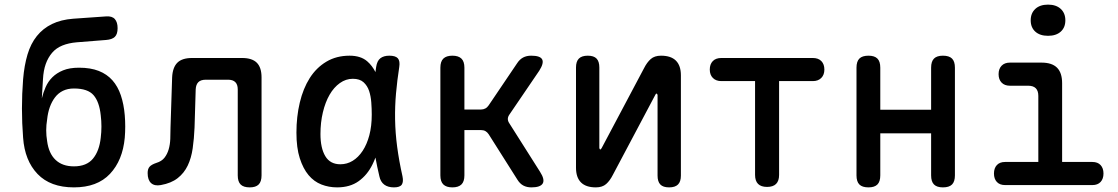

<svg xmlns="http://www.w3.org/2000/svg" viewBox="-20 -801 4840 831"><path d="M439 -628 313 -618Q277 -615 250 -604Q223 -593 205.5 -572.5Q188 -552 178 -524Q168 -496 166 -458L161 -375Q167 -400 177.5 -424Q188 -448 206.5 -466.5Q225 -485 253 -496.5Q281 -508 322 -508Q372 -508 407.5 -494Q443 -480 466.5 -453.5Q490 -427 503 -388.5Q516 -350 520 -302Q522 -278 522 -253.5Q522 -229 520 -205Q511 -107 456 -48.5Q401 10 300 10Q198 10 142.5 -48Q87 -106 80 -205Q75 -268 75 -331.5Q75 -395 80 -458Q85 -518 99 -565Q113 -612 139.5 -645Q166 -678 205 -697Q244 -716 297 -720L439 -730Q465 -732 477 -718.5Q489 -705 489 -679Q489 -653 477 -641.5Q465 -630 439 -628ZM300 -81Q355 -81 382.5 -114.5Q410 -148 416 -205Q419 -229 419 -253.5Q419 -278 416 -302Q410 -360 385 -389Q360 -418 300 -418Q273 -418 252.5 -408Q232 -398 218 -379.5Q204 -361 195.5 -337Q187 -313 184 -284Q180 -260 180 -237Q180 -214 184 -190Q191 -137 220.5 -109Q250 -81 300 -81Z M725 -466Q727 -509 747.5 -529.5Q768 -550 811 -550H1028Q1071 -550 1091.5 -529.5Q1112 -509 1112 -466V-42Q1112 -15 1099.5 -2.5Q1087 10 1061 10Q1034 10 1021.5 -2.5Q1009 -15 1009 -42V-414Q1009 -435 998.5 -445.5Q988 -456 967 -456H871Q849 -456 838.5 -445.5Q828 -435 827 -414L822 -249Q820 -201 814 -159Q808 -117 792.5 -84.5Q777 -52 749 -30Q721 -8 676 0Q649 5 634 -8.5Q619 -22 619 -52Q619 -70 627.5 -79.5Q636 -89 657 -96Q680 -103 692 -118.5Q704 -134 710 -154.5Q716 -175 717 -199.5Q718 -224 718 -249Z M1439 10Q1403 10 1371 -2.5Q1339 -15 1315.5 -43Q1292 -71 1277.5 -116Q1263 -161 1263 -227Q1263 -296 1277.5 -357Q1292 -418 1320.5 -463Q1349 -508 1392.5 -534Q1436 -560 1493 -560Q1541 -560 1569 -536Q1591 -517 1605 -489Q1606 -500 1608 -511Q1612 -538 1626.5 -549Q1641 -560 1665 -560Q1692 -560 1702 -548.5Q1712 -537 1708 -511Q1699 -453 1694 -397Q1689 -341 1690 -283.5Q1691 -226 1699 -165.5Q1707 -105 1722 -38Q1727 -14 1719 -2Q1711 10 1685 10Q1659 10 1643 -2Q1627 -14 1622 -38Q1612 -80 1605 -119Q1599 -103 1592 -89Q1570 -44 1532.5 -17Q1495 10 1439 10ZM1453 -90Q1482 -90 1506.5 -105Q1531 -120 1549.5 -148Q1568 -176 1578.5 -215.5Q1589 -255 1589 -305Q1589 -330 1587 -357.5Q1585 -385 1577.5 -407.5Q1570 -430 1553.5 -445Q1537 -460 1507 -460Q1477 -460 1451 -441.5Q1425 -423 1406.5 -391Q1388 -359 1377.5 -315Q1367 -271 1367 -221Q1367 -160 1388 -125Q1409 -90 1453 -90Z M1938 10Q1912 10 1899 -2.5Q1886 -15 1886 -42V-508Q1886 -535 1899 -547.5Q1912 -560 1938 -560Q1964 -560 1977 -547.5Q1990 -535 1990 -508V-327H2062Q2072 -327 2080.5 -331.5Q2089 -336 2095 -345L2218 -527Q2229 -544 2244 -552Q2259 -560 2279 -560Q2318 -560 2326.5 -544Q2335 -528 2314 -495L2184 -304Q2178 -295 2178 -286Q2178 -277 2184 -268L2317 -58Q2339 -24 2329 -7Q2319 10 2280 10Q2260 10 2245 2Q2230 -6 2219 -24L2095 -220Q2089 -229 2081 -233.5Q2073 -238 2062 -238H1990V-42Q1990 -15 1977 -2.5Q1964 10 1938 10Z M2473 -75V-509Q2473 -535 2485.5 -547.5Q2498 -560 2524 -560Q2550 -560 2562 -547.5Q2574 -535 2574 -509V-160Q2576 -154 2578 -154Q2580 -154 2581 -156L2584 -160L2767 -505Q2780 -531 2796.5 -545.5Q2813 -560 2841 -560Q2884 -560 2905.5 -538.5Q2927 -517 2927 -475V-41Q2927 -15 2914.5 -2.5Q2902 10 2876 10Q2850 10 2838 -2.5Q2826 -15 2826 -41V-390Q2824 -396 2822 -396Q2820 -396 2819 -395L2816 -390L2633 -45Q2620 -19 2603.5 -4.5Q2587 10 2559 10Q2516 10 2494.5 -11.5Q2473 -33 2473 -75Z M3248 -450H3102Q3079 -450 3065.5 -463.5Q3052 -477 3052 -500Q3052 -523 3065 -536.5Q3078 -550 3102 -550H3498Q3522 -550 3535 -536.5Q3548 -523 3548 -500Q3548 -477 3534.5 -463.5Q3521 -450 3498 -450H3352V-44Q3352 -18 3339 -5Q3326 8 3300 8Q3274 8 3261 -5Q3248 -18 3248 -44Z M3739 10Q3712 10 3699.5 -2.5Q3687 -15 3687 -42V-508Q3687 -535 3699.5 -547.5Q3712 -560 3739 -560Q3765 -560 3777.5 -547.5Q3790 -535 3790 -508V-326H4010V-508Q4010 -535 4022.5 -547.5Q4035 -560 4061 -560Q4088 -560 4100.5 -547.5Q4113 -535 4113 -508V-42Q4113 -15 4100.5 -2.5Q4088 10 4061 10Q4035 10 4022.5 -2.5Q4010 -15 4010 -42V-224H3790V-42Q3790 -15 3777.5 -2.5Q3765 10 3739 10Z M4708 -100Q4731 -100 4743.5 -86.5Q4756 -73 4756 -50Q4756 -27 4743.5 -13.5Q4731 0 4708 0H4330Q4307 0 4294.5 -13.5Q4282 -27 4282 -50Q4282 -73 4294.5 -86.5Q4307 -100 4330 -100H4474V-386Q4474 -408 4463 -419Q4452 -430 4430 -430H4351Q4328 -430 4315 -443.5Q4302 -457 4302 -480Q4302 -503 4315 -516.5Q4328 -530 4351 -530H4488Q4533 -530 4555 -508Q4577 -486 4577 -441V-100ZM4516 -646Q4481 -646 4461 -664Q4441 -682 4441 -713Q4441 -744 4461 -762.5Q4481 -781 4516 -781Q4551 -781 4571 -762.5Q4591 -744 4591 -713Q4591 -682 4571 -664Q4551 -646 4516 -646Z"/></svg>

Font: Maple Mono NL Medium
Style: Regular
Weight: 500
Monospace: yes
Designer: subframe7536
Version: Version 7.000